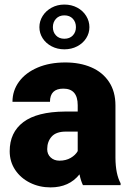

<svg xmlns="http://www.w3.org/2000/svg" viewBox="-20 -812 571 842"><path d="M262.2 -792Q293.5 -792 318.6 -778.6Q343.8 -765.1 357.9 -742.2Q372.1 -719.2 372.1 -692.9Q372.1 -666.5 357.9 -644.3Q343.8 -622.1 318.6 -608.9Q293.5 -595.7 262.2 -595.7Q231.4 -595.7 206.3 -608.9Q181.2 -622.1 167 -644.3Q152.8 -666.5 152.8 -692.9Q152.8 -719.2 167 -741.9Q181.2 -764.6 206.3 -778.3Q231.4 -792 262.2 -792ZM262.2 -642.1Q285.6 -642.1 299.3 -656.5Q313 -670.9 313 -692.9Q313 -715.3 299.3 -730Q285.6 -744.6 262.2 -744.6Q239.3 -744.6 225.6 -729.7Q211.9 -714.8 211.9 -692.9Q211.9 -670.9 225.6 -656.5Q239.3 -642.1 262.2 -642.1ZM343.8 0Q334.5 -18.6 328.6 -47.4Q283.2 9.8 201.7 9.8Q152.8 9.8 111.8 -10.5Q70.8 -30.8 46.6 -66.9Q22.5 -103 22.5 -148.9Q22.5 -231.4 82.5 -276.6Q142.6 -321.8 264.6 -322.8H320.8V-350.6Q320.8 -423.3 257.8 -423.3Q199.2 -423.3 199.2 -365.7H34.7Q34.7 -414.6 63.5 -453.9Q92.3 -493.2 144.8 -515.6Q197.3 -538.1 266.6 -538.1Q330.6 -538.1 380.1 -516.8Q429.7 -495.6 458 -453.1Q486.3 -410.6 486.3 -349.6V-119.6Q486.8 -48.8 508.8 -8.3V0ZM320.8 -149.4V-234.9H269Q226.1 -234.9 206.5 -212.9Q187 -190.9 187 -157.7Q187 -135.7 202.1 -121.6Q217.3 -107.4 240.7 -107.4Q269 -107.4 290 -119.6Q311 -131.8 320.8 -149.4Z"/></svg>

Font: Mardoto Black
Style: Regular
Weight: 900
Designer: Christian Robertson, Vahan Hovhannisyan
Foundry: Google
Version: Version 1.000